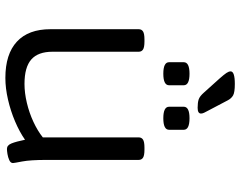

<svg xmlns="http://www.w3.org/2000/svg" viewBox="-112 -798 916 733"><g transform="rotate(90 346.5 -432.0)"><path d="M278 6Q187 6 139.5 -38Q92 -82 92 -166V-503Q92 -514 100.5 -519.5Q109 -525 131 -525H139Q161 -525 169.5 -519.5Q178 -514 178 -503V-174Q178 -119 207.5 -93Q237 -67 301 -67Q335 -67 373 -76Q411 -85 445.5 -101Q480 -117 505 -137V-503Q505 -514 513.5 -519.5Q522 -525 544 -525H552Q574 -525 582.5 -519.5Q591 -514 591 -503V-152Q591 -89 597 -58Q603 -27 603 -23Q603 -14 592 -9Q581 -4 568.5 -2Q556 0 549 0Q535 0 528 -17.5Q521 -35 514 -69Q484 -48 444 -31Q404 -14 360.5 -4Q317 6 278 6ZM432 -597Q388 -597 388 -619V-675Q388 -697 432 -697Q476 -697 476 -675V-619Q476 -597 432 -597ZM262 -597Q218 -597 218 -619V-675Q218 -697 262 -697Q306 -697 306 -675V-619Q306 -597 262 -597ZM392 -728Q372 -728 360 -732Q348 -736 334 -752L280 -812Q265 -829 259 -838Q253 -847 253 -854Q253 -870 301 -870Q333 -870 344.5 -863.5Q356 -857 363 -844L403 -768Q408 -759 411 -752.5Q414 -746 414 -741Q414 -728 392 -728Z"/></g></svg>

Font: Asap Expanded
Style: Regular
Weight: 400
Width: 7
Designer: Pablo Cosgaya
Foundry: Omnibus-Type
Version: Version 3.001; ttfautohint (v1.8.4.7-5d5b)